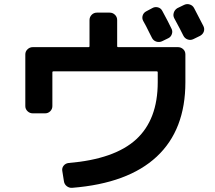

<svg xmlns="http://www.w3.org/2000/svg" viewBox="-20 -858 1040 929"><path d="M138.7 -309.6Q124 -309.6 113.3 -319.8Q102.5 -330.1 102.5 -344.7V-594.7Q102.5 -609.4 113.3 -619.6Q124 -629.9 138.7 -629.9H408.2Q413.1 -629.9 413.1 -634.8V-760.7Q413.1 -775.4 423.3 -786.1Q433.6 -796.9 449.2 -796.9H510.7Q525.4 -796.9 536.1 -786.6Q546.9 -776.4 546.9 -760.7V-634.8Q546.9 -629.9 551.8 -629.9H840.8Q855.5 -629.9 866.2 -620.1Q877 -610.4 877 -594.7V-460Q877 -229.5 738.3 -100.1Q599.6 29.3 329.1 50.8Q314.5 51.8 302.7 42.5Q291 33.2 289.1 17.6L281.2 -32.2Q279.3 -45.9 288.1 -56.6Q296.9 -67.4 311.5 -69.3Q534.2 -87.9 638.7 -183.6Q743.2 -279.3 743.2 -460V-507.8Q743.2 -512.7 738.3 -512.7H238.3Q233.4 -512.7 233.4 -507.8V-344.7Q233.4 -330.1 223.1 -319.8Q212.9 -309.6 198.2 -309.6ZM717.8 -819.3Q730.5 -826.2 744.6 -822.3Q758.8 -818.4 765.6 -804.7Q795.9 -749 809.6 -719.7Q816.4 -707 811.5 -692.9Q806.6 -678.7 793.9 -672.9L763.7 -658.2Q750 -652.3 736.3 -656.7Q722.7 -661.1 715.8 -673.8Q710.9 -682.6 702.6 -699.7Q694.3 -716.8 687 -731Q679.7 -745.1 672.9 -756.8Q666 -769.5 670.4 -783.2Q674.8 -796.9 688.5 -803.7ZM918.9 -819.3 963.9 -732.4Q970.7 -718.8 966.3 -705.6Q961.9 -692.4 948.2 -684.6L916 -668.9Q902.3 -662.1 888.2 -667Q874 -671.9 867.2 -685.5Q853.5 -713.9 823.2 -769.5Q816.4 -782.2 820.8 -796.4Q825.2 -810.5 837.9 -818.4L870.1 -834Q883.8 -840.8 897.9 -836.4Q912.1 -832 918.9 -819.3Z"/></svg>

Font: Rounded-L Mgen+ 1mn bold
Style: Bold
Weight: 700
Designer: [Source Han Sans]
Ryoko NISHIZUKA  (kana & ideographs); Paul D. Hunt (Latin, Greek & Cyrillic); Wenlong ZHANG  (bopomofo
Version: Version 1.059.20150602